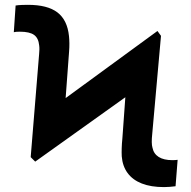

<svg xmlns="http://www.w3.org/2000/svg" viewBox="-20 -757 783 787"><path d="M124.3 -94.5 105.8 -112.9 174 -300.1 625.4 -630 639.9 -610.1 553.3 -400.9ZM105.8 -112.9 140.3 -535.2Q141.3 -545.1 141.5 -554Q141.7 -562.9 140.6 -570.7Q137.8 -600.9 119.5 -614Q101.2 -627.1 61.1 -627.1Q51.5 -627.1 46.3 -626.6Q41.2 -626.1 36.6 -625L44 -734.4Q54.7 -736.2 69.8 -736.7Q84.9 -737.2 94.5 -737.2Q174.7 -737.2 215.4 -706.1Q256 -675.1 262.8 -609Q264.2 -595.2 264.4 -579Q264.6 -562.9 263.1 -544.7L239 -219.5ZM652.3 9.9Q598.7 9.9 561.3 -4.8Q523.8 -19.5 503 -47.8Q482.2 -76 479 -116.5Q478.3 -132.5 478.9 -150.6Q479.4 -168.7 481.5 -188.2L503.9 -499.3L639.9 -610.1L604 -208.1Q601.9 -188.9 602.1 -174.7Q602.3 -160.5 604.8 -152.3Q609.7 -126.8 630.5 -113.6Q651.3 -100.5 687.1 -100.5Q691.8 -100.5 697.8 -100.9Q703.8 -101.2 708.1 -101.9L699.6 6.4Q689.6 7.8 675.6 8.9Q661.6 9.9 652.3 9.9Z"/></svg>

Font: InterMG
Style: Bold
Weight: 700
Designer: Rasmus Andersson
Foundry: rsms
Version: Version 3.019;December 26, 2023;FontCreator 15.0.0.2955 64-b